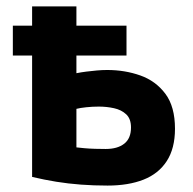

<svg xmlns="http://www.w3.org/2000/svg" viewBox="-20 -567 600 598"><path d="M315 11Q272 11 232 8Q192 5 155 -1Q118 -7 80 -16V-394H20V-487H80V-547H218V-487H374V-394H218V-339Q233 -342 249 -344Q265 -346 281.5 -347.5Q298 -349 314 -349Q369 -349 417 -332Q465 -315 495 -275Q525 -235 525 -166Q525 -105 499.5 -65.5Q474 -26 427 -7.5Q380 11 315 11ZM309 -103Q346 -103 367 -119.5Q388 -136 388 -170Q388 -197 373 -211Q358 -225 335 -230Q312 -235 288 -235Q268 -235 249 -233Q230 -231 218 -228V-108Q226 -107 242 -105.5Q258 -104 276.5 -103.5Q295 -103 309 -103Z"/></svg>

Font: Ubuntu Sans Mono
Style: Bold
Weight: 700
Monospace: yes
Designer: Dalton Maag Ltd
Foundry: Dalton Maag Ltd
Version: Version 1.006